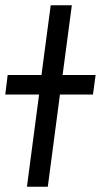

<svg xmlns="http://www.w3.org/2000/svg" viewBox="-60 -706 382 727"><path d="M302 -422 292 -348H167L121 1H42L88 -348H-40L-31 -422H97L132 -686H212L177 -422Z"/></svg>

Font: Bellota Text
Style: Bold Italic
Weight: 700
Italic angle: -7.5°
Designer: Kemie Guaida
Foundry: Kemie Guaida
Version: Version 4.001